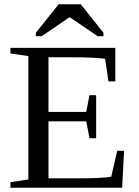

<svg xmlns="http://www.w3.org/2000/svg" viewBox="-20 -879 651 899"><path d="M28.8 -25.9 112.8 -39.1V-616.2L28.8 -628.9V-654.8H520V-498H487.8L472.2 -604Q417.5 -610.8 314 -610.8H207V-355H383.8L398.9 -433.1H430.2V-231.9H398.9L383.8 -311H207V-43.9H335.9Q461.9 -43.9 501 -51.8L528.8 -172.9H561L551.8 0H28.8ZM147.9 -709.5V-725.6L254.4 -858.9H358.4L464.4 -725.6V-709.5H437L306.2 -798.8L175.3 -709.5Z"/></svg>

Font: Times New Roman
Style: Regular
Weight: 400
Designer: Steve Matteson
Foundry: Ascender Corporation
Version: Version 2.00.3